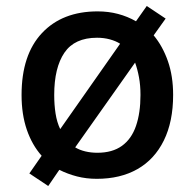

<svg xmlns="http://www.w3.org/2000/svg" viewBox="-20 -587 649 641"><path d="M558 -270Q558 -181 527 -118Q496 -55 439 -22.5Q382 10 303 10Q268 10 237 2Q206 -6 178 -20L141 34L78 -8L119 -67Q87 -103 69.5 -154Q52 -205 52 -270Q52 -404 120 -476.5Q188 -549 306 -549Q342 -549 374 -540.5Q406 -532 434 -516L470 -567L533 -525L493 -469Q523 -433 540.5 -383Q558 -333 558 -270ZM161 -270Q161 -237 165.5 -208Q170 -179 181 -156L381 -441Q367 -450 347 -455.5Q327 -461 304 -461Q229 -461 195 -411Q161 -361 161 -270ZM449 -270Q449 -302 444 -329Q439 -356 431 -378L231 -95Q246 -86 265 -81.5Q284 -77 305 -77Q355 -77 387 -100Q419 -123 434 -166.5Q449 -210 449 -270Z"/></svg>

Font: Noto Sans Devanagari Medium
Style: Regular
Weight: 500
Version: Version 2.003